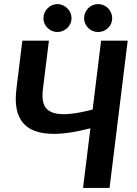

<svg xmlns="http://www.w3.org/2000/svg" viewBox="-20 -922 672 942"><path d="M606.5 -722.5 517.5 0H387.5L423.5 -292.5Q367.5 -278 317 -270.8Q266.5 -263.5 223.8 -265.8Q181 -268 147.5 -281Q114 -294 92.2 -320Q70.5 -346 62 -386.5Q53.5 -427 60.5 -484.5L89.5 -722.5H220L190.5 -484.5Q185 -441.5 194 -413.5Q203 -385.5 231.2 -372.5Q259.5 -359.5 309 -362.2Q358.5 -365 434.5 -384.5L476 -722.5ZM331 -832.5Q331 -818.5 325.5 -806.2Q320 -794 310.2 -784.8Q300.5 -775.5 287.8 -770.2Q275 -765 261 -765Q247.5 -765 235.2 -770.2Q223 -775.5 213.5 -784.8Q204 -794 198.5 -806.2Q193 -818.5 193 -832.5Q193 -846.5 198.5 -859.2Q204 -872 213.5 -881.5Q223 -891 235.2 -896.5Q247.5 -902 261 -902Q275 -902 287.8 -896.5Q300.5 -891 310.2 -881.5Q320 -872 325.5 -859.2Q331 -846.5 331 -832.5ZM530.5 -832.5Q530.5 -818.5 525 -806.2Q519.5 -794 510.2 -784.8Q501 -775.5 488.2 -770.2Q475.5 -765 461 -765Q447 -765 434.5 -770.2Q422 -775.5 412.8 -784.8Q403.5 -794 398 -806.2Q392.5 -818.5 392.5 -832.5Q392.5 -846.5 398 -859.2Q403.5 -872 412.8 -881.5Q422 -891 434.5 -896.5Q447 -902 461 -902Q475.5 -902 488.2 -896.5Q501 -891 510.2 -881.5Q519.5 -872 525 -859.2Q530.5 -846.5 530.5 -832.5Z"/></svg>

Font: Lato 2
Style: Bold Italic
Weight: 700
Italic angle: -7°
Designer: Lukasz Dziedzic with Adam Twardoch and Botio Nikoltchev
Foundry: tyPoland Lukasz Dziedzic
Version: Version 2.015; 2015-08-06; http://www.latofonts.com/